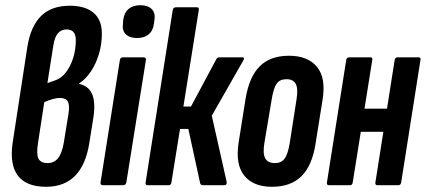

<svg xmlns="http://www.w3.org/2000/svg" viewBox="-20 -711 1634 737"><path d="M157 6Q81 6 48.5 -37Q16 -80 29 -166L85 -531Q98 -611 138 -650Q178 -689 248 -689Q307 -689 339 -662Q371 -635 371 -582Q371 -542 360 -504.5Q349 -467 329 -437Q309 -407 283 -390V-389Q319 -382 333 -351Q347 -320 339 -263L323 -163Q310 -79 268.5 -36.5Q227 6 157 6ZM162 -85Q188 -85 203 -104Q218 -123 225 -164L243 -275Q248 -307 240.5 -321Q233 -335 210 -335Q187 -335 150 -319L126 -163Q119 -120 127.5 -102.5Q136 -85 162 -85ZM162 -392 193 -403Q216 -411 233.5 -434Q251 -457 261 -489Q271 -521 271 -557Q271 -598 236 -598Q215 -598 202.5 -583.5Q190 -569 185 -538Z M376 0Q364 0 366 -11L440 -480Q442 -491 452 -491H530Q535 -491 538 -488.5Q541 -486 540 -480L465 -11Q463 0 453 0ZM506 -565Q478 -565 463 -579.5Q448 -594 452 -621L453 -635Q457 -663 474 -677Q491 -691 519 -691Q547 -691 562 -676.5Q577 -662 573 -635L571 -621Q568 -594 551 -579.5Q534 -565 506 -565Z M910 -491Q916 -491 916.5 -487.5Q917 -484 914 -479L793 -267L850 -13Q852 0 840 0H758Q750 0 748 -9L703 -216H671L638 -11Q637 0 627 0H547Q537 0 539 -11L643 -672Q645 -683 655 -683H736Q745 -683 743 -672L684 -302H713L811 -485Q815 -491 822 -491Z M1024 6Q952 6 917.5 -37Q883 -80 896 -164L923 -334Q937 -417 977.5 -457Q1018 -497 1089 -497Q1162 -497 1197 -454Q1232 -411 1218 -327L1191 -158Q1178 -75 1137 -34.5Q1096 6 1024 6ZM1035 -85Q1060 -85 1072.5 -102Q1085 -119 1092 -161L1118 -328Q1125 -370 1115.5 -388.5Q1106 -407 1080 -407Q1054 -407 1042 -390Q1030 -373 1023 -330L995 -163Q988 -122 998 -103.5Q1008 -85 1035 -85Z M1429 0Q1419 0 1421 -11L1495 -481Q1497 -491 1506 -491H1587Q1596 -491 1594 -481L1520 -11Q1518 0 1509 0ZM1243 0Q1233 0 1235 -11L1309 -481Q1311 -491 1321 -491H1401Q1411 -491 1409 -481L1334 -11Q1333 0 1323 0ZM1350 -205 1365 -294H1481L1467 -205Z"/></svg>

Font: Sofia Sans Extra Condensed
Style: Bold Italic
Weight: 700
Italic angle: -9°
Designer: Botio Nikoltchev, Ani Petrova
Foundry: lettersoup
Version: Version 4.101